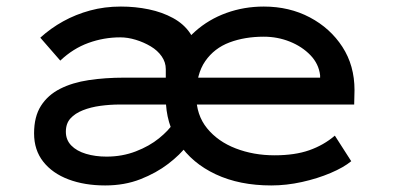

<svg xmlns="http://www.w3.org/2000/svg" viewBox="-20 -556 1201 586"><path d="M301 10Q238 10 189 -8.5Q140 -27 112 -62.5Q84 -98 84 -149Q84 -200 105 -233Q126 -266 163.5 -285Q201 -304 251 -311.5Q301 -319 359 -319H972L957 -302V-326Q953 -361 927.5 -387.5Q902 -414 864.5 -429Q827 -444 785 -444Q727 -444 680.5 -426.5Q634 -409 606.5 -369.5Q579 -330 579 -264Q579 -205 612 -164.5Q645 -124 699.5 -103Q754 -82 818 -82Q880 -82 924 -97.5Q968 -113 1002 -142L1052 -64Q1029 -45 989 -28Q949 -11 901.5 -0.5Q854 10 808 10Q711 10 638.5 -24Q566 -58 526 -118.5Q486 -179 486 -257Q486 -321 510 -372Q534 -423 575.5 -460Q617 -497 671 -516.5Q725 -536 785 -536Q863 -536 925.5 -503Q988 -470 1025 -413Q1062 -356 1062 -281L1061 -237H346Q316 -237 286.5 -233Q257 -229 233 -219.5Q209 -210 195 -194.5Q181 -179 181 -154Q181 -129 197.5 -112Q214 -95 242.5 -86.5Q271 -78 305 -78Q353 -78 394.5 -94Q436 -110 465.5 -134Q495 -158 509 -180L551 -112Q530 -84 493.5 -56Q457 -28 408.5 -9Q360 10 301 10ZM486 -257V-345Q486 -366 473.5 -384Q461 -402 440 -414.5Q419 -427 394.5 -434.5Q370 -442 347 -442Q297 -442 250 -425Q203 -408 164 -371L103 -441Q135 -470 173 -491Q211 -512 255 -524Q299 -536 349 -536Q393 -536 434 -527.5Q475 -519 508 -501Q541 -483 560 -455Q579 -427 579 -388V-263Z"/></svg>

Font: Lexend Giga
Style: Regular
Weight: 400
Designer: Bonnie Shaver-Troup, Thomas Jockin
Foundry: Lexend
Version: Version 1.007